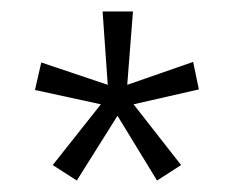

<svg xmlns="http://www.w3.org/2000/svg" viewBox="-20 -781 408 335"><path d="M212 -761H159L168 -633L52 -672L41 -624L156 -599L72 -493L114 -466L185 -579L254 -466L296 -493L213 -599L327 -625L317 -673L202 -633Z"/></svg>

Font: Noto Sans Lao Looped ExtraCondensed Light
Style: Regular
Weight: 300
Width: 2
Designer: Mark Frömberg, Ben Mitchell
Foundry: The Fontpad Ltd
Version: Version 1.002